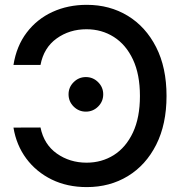

<svg xmlns="http://www.w3.org/2000/svg" viewBox="-20 -757 764 787"><path d="M35.2 -490.8H146Q159.4 -561.4 212.2 -599.3Q264.9 -637.1 334.5 -637.1Q397 -637.1 446.7 -605.5Q496.4 -573.9 525 -513Q553.6 -452.1 553.6 -363.6Q553.6 -274.9 524.9 -213.8Q496.1 -152.7 446.6 -121.4Q397 -90.2 334.9 -90.2Q266 -90.2 213.1 -127.5Q160.2 -164.8 146 -234.4L35.2 -234Q46.9 -162.3 87.7 -107.2Q128.6 -52.2 192.1 -21.1Q255.7 9.9 335.6 9.9Q430 9.9 503.9 -35Q577.8 -79.9 620.2 -163.7Q662.6 -247.5 662.6 -363.6Q662.6 -480.1 620 -563.7Q577.4 -647.4 503.6 -692.3Q429.7 -737.2 335.6 -737.2Q258.5 -737.2 195.1 -708.1Q131.7 -679 89.7 -623.8Q47.6 -568.5 35.2 -490.8ZM332 -299.4Q361.2 -299.4 382.1 -320.1Q403.1 -340.9 403.1 -370.4Q403.1 -399.5 382.1 -420.3Q361.2 -441.1 332 -441.1Q302.9 -441.1 282 -420.3Q261 -399.5 261 -370.4Q261 -340.9 282 -320.1Q302.9 -299.4 332 -299.4Z"/></svg>

Font: Inter UI Medium
Style: Regular
Weight: 500
Designer: Rasmus Andersson
Foundry: rsms
Version: 3.2;8d6f07862